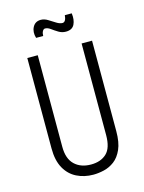

<svg xmlns="http://www.w3.org/2000/svg" viewBox="-125 -907 748 994"><g transform="rotate(-15 248.5 -410.5)"><path d="M250 12Q201 12 161 -8Q121 -28 98 -69.5Q75 -111 75 -175V-660H131V-169Q131 -105 164 -73.5Q197 -42 252 -42Q304 -42 335 -71Q366 -100 366 -169V-660H422V-175Q422 -115 405.5 -78Q389 -41 363 -21.5Q337 -2 307 5Q277 12 250 12ZM304 -740Q283 -740 265 -751Q247 -762 232 -773Q217 -784 203 -784Q195 -784 189.5 -774Q184 -764 184 -749H146Q136 -782 149.5 -807.5Q163 -833 193 -833Q212 -833 230.5 -821.5Q249 -810 266.5 -799Q284 -788 298 -788Q308 -788 313.5 -798Q319 -808 320 -824H357Q362 -789 350 -764.5Q338 -740 304 -740Z"/></g></svg>

Font: Bricolage Grotesque 10pt Condensed ExtraLight
Style: Regular
Weight: 200
Width: 3
Designer: Mathieu Triay
Foundry: Atelier Triay
Version: Version 1.000; ttfautohint (v1.8.4.7-5d5b);gftools[0.9.32]